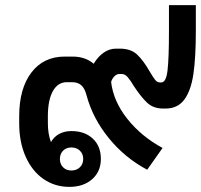

<svg xmlns="http://www.w3.org/2000/svg" viewBox="-20 -720 787 750"><path d="M745 -700V-600Q745 -496 735.5 -431Q726 -366 700 -331Q674 -296 627 -296H617Q579 -296 555 -318.5Q531 -341 504 -382Q489 -407 478.5 -419Q468 -431 455 -431H446Q436 -431 427 -422Q418 -413 414 -400Q423 -324 477.5 -255.5Q532 -187 615 -142L555 -57Q468 -103 405 -180.5Q342 -258 318 -348Q311 -375 297.5 -387Q284 -399 261 -399H241Q206 -399 186.5 -364Q167 -329 167 -266V-239Q167 -197 179 -165Q191 -186 211.5 -197Q232 -208 259 -208Q311 -208 342.5 -178.5Q374 -149 374 -99Q374 -50 340 -20Q306 10 251 10Q194 10 149.5 -21Q105 -52 80 -108.5Q55 -165 55 -238V-266Q55 -374 102.5 -436.5Q150 -499 233 -499H263Q313 -499 346 -471Q362 -498 384.5 -514Q407 -530 433 -530H448Q491 -530 515.5 -507Q540 -484 564 -442Q578 -418 586 -408Q594 -398 605 -398H610Q629 -398 634.5 -445.5Q640 -493 640 -600V-700ZM214 -99Q214 -79 226.5 -66.5Q239 -54 259 -54Q279 -54 292 -66.5Q305 -79 305 -99Q305 -119 292 -131.5Q279 -144 259 -144Q239 -144 226.5 -131.5Q214 -119 214 -99Z"/></svg>

Font: Bai Jamjuree SemiBold
Style: Regular
Weight: 600
Version: Version 1.000; ttfautohint (v1.6)